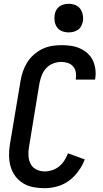

<svg xmlns="http://www.w3.org/2000/svg" viewBox="-20 -980 540 1008"><path d="M214 8Q184 8 155 2.5Q126 -3 102 -17.5Q78 -32 61 -54.5Q44 -77 36 -104.5Q28 -132 27.5 -161.5Q27 -191 32 -222L88 -556Q92 -581 100.5 -605.5Q109 -630 123 -652.5Q137 -675 157.5 -693Q178 -711 201.5 -722.5Q225 -734 250.5 -738.5Q276 -743 301 -743Q327 -743 352 -739.5Q377 -736 398.5 -726.5Q420 -717 438 -701.5Q456 -686 466.5 -664.5Q477 -643 480.5 -618Q484 -593 480 -568L479 -562H378V-565Q381 -583 378 -600.5Q375 -618 364 -631Q353 -644 336 -649.5Q319 -655 301 -655Q280 -655 258.5 -646.5Q237 -638 222 -621.5Q207 -605 199 -584Q191 -563 187 -542L132 -207Q128 -184 129.5 -161Q131 -138 141 -119Q151 -100 171 -90Q191 -80 215 -80Q234 -80 254 -86.5Q274 -93 290.5 -106.5Q307 -120 318 -137.5Q329 -155 337 -175L425 -143Q413 -111 392 -82Q371 -53 343 -32Q315 -11 281 -1.5Q247 8 214 8ZM340 -810Q322 -810 305.5 -816.5Q289 -823 279.5 -836.5Q270 -850 267 -867.5Q264 -885 267 -903Q269 -916 275.5 -927.5Q282 -939 292.5 -946.5Q303 -954 315.5 -957Q328 -960 341 -960Q359 -960 375.5 -953.5Q392 -947 401.5 -933.5Q411 -920 414.5 -902.5Q418 -885 415 -867Q412 -854 406 -842.5Q400 -831 389 -823.5Q378 -816 365.5 -813Q353 -810 340 -810Z"/></svg>

Font: Iosevka Curly Semibold
Style: Italic
Weight: 600
Italic angle: -9°
Monospace: yes
Designer: Belleve Invis
Foundry: Belleve Invis
Version: Version 22.1.2; ttfautohint (v1.8.4)